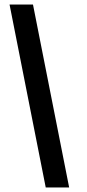

<svg xmlns="http://www.w3.org/2000/svg" viewBox="-20 -772 384 844"><path d="M22 -752H125L284 52H181Z"/></svg>

Font: Pathway Extreme SemiCondensed ExtraBold
Style: Regular
Weight: 800
Width: 4
Version: Version 1.001;gftools[0.9.26]